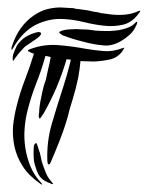

<svg xmlns="http://www.w3.org/2000/svg" viewBox="-20 -495 396 515"><path d="M108 -21Q114 -12 121 -4Q122 -4 122 -2Q123 -1 122 -1Q119 -1 113 -4Q99 -9 91 -17Q82 -25 76 -45Q73 -53 71 -64Q70 -76 70 -86Q70 -97 71 -104Q73 -111 77 -111Q79 -111 82 -100Q85 -89 87 -85Q89 -74 92 -62Q96 -49 99 -42Q103 -30 108 -21ZM343 -434Q335 -425 321 -420Q307 -415 290 -413Q273 -411 255 -412Q237 -412 221 -415Q214 -416 204 -416L184 -417L163 -416Q153 -415 147 -413L142 -411Q139 -410 139 -408Q139 -406 144 -403Q148 -400 149 -400Q175 -390 204 -383Q233 -375 260 -373Q269 -372 281 -375Q293 -378 305 -385Q317 -392 328 -402Q339 -412 345 -426L347 -430Q348 -433 348 -434Q348 -439 343 -434ZM355 -466H353Q336 -458 318 -456Q300 -454 280 -456L250 -460Q242 -463 235 -463Q215 -468 195 -470L187 -471Q182 -471 178 -473L142 -475Q124 -475 105 -470Q87 -465 70 -453Q52 -441 37 -421Q22 -401 12 -371Q11 -369 11 -366Q10 -362 11 -362Q13 -361 15 -366Q41 -411 77 -429Q113 -446 148 -444Q175 -443 204 -436Q232 -429 259 -426Q286 -423 311 -429Q335 -435 353 -460L356 -464Q356 -467 355 -466ZM84 -409Q79 -409 71 -406Q64 -404 56 -400Q48 -396 43 -392Q30 -381 25 -372Q20 -362 15 -348L14 -340Q14 -332 15 -332Q17 -332 17 -334L20 -338Q27 -348 33 -355Q39 -362 47 -370L75 -389Q77 -390 84 -396Q90 -401 90 -405Q90 -409 84 -409ZM196 -332Q194 -310 190 -288Q184 -258 175 -229Q166 -201 162 -183Q153 -151 140 -118Q127 -85 117 -62Q115 -57 114 -56Q113 -54 111 -54Q108 -54 108 -57L107 -64Q105 -115 119 -163Q133 -211 150 -263Q160 -294 168 -326Q169 -331 170 -335L158 -336V-334Q147 -297 131 -259Q114 -220 96 -189Q94 -187 91 -182Q88 -177 87 -177Q84 -178 84 -184Q84 -190 85 -192Q85 -209 91 -236Q96 -263 103 -281Q104 -286 109 -309Q113 -324 116 -342L102 -345Q101 -343 101 -342Q91 -306 77 -271Q63 -235 54 -199Q48 -176 46 -150Q44 -124 48 -98Q52 -72 62 -48Q72 -24 91 -4Q95 0 92 0Q89 -1 87 -3Q57 -24 41 -49Q25 -74 19 -101Q13 -129 15 -157Q18 -185 25 -212Q34 -248 48 -284Q61 -318 71 -351L65 -353Q63 -354 59 -356Q55 -357 55 -359Q55 -361 58 -362L63 -364Q99 -377 136 -374Q173 -371 211 -364Q234 -360 258 -358Q283 -356 309 -366Q313 -368 313 -366Q313 -365 309 -359Q298 -342 277 -336Q255 -331 232 -330L198 -331Q197 -331 196 -332Z"/></svg>

Font: mr_AkronimG
Style: Regular
Weight: 400
Version: Version 1.002 April 14, 2020